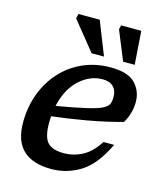

<svg xmlns="http://www.w3.org/2000/svg" viewBox="-111 -812 770 906"><g transform="rotate(15 274.0 -359.0)"><path d="M482 -176Q432 -70.5 366.2 -29.8Q300.5 11 224.5 11Q39.5 11 39.5 -167Q39.5 -243.5 64 -308.8Q88.5 -374 133 -422.5Q177.5 -471 238.5 -498Q299.5 -525 372.5 -525Q457 -525 492.8 -488Q528.5 -451 528.5 -397.5Q528.5 -342 499 -292.5Q414.5 -269.5 326.5 -254Q238.5 -238.5 160 -229.5Q158.5 -213.5 158.5 -196.5Q158.5 -128 182.5 -102.2Q206.5 -76.5 261.5 -76.5Q310 -76.5 352.8 -99.2Q395.5 -122 430 -176ZM350 -461Q289 -461 237.8 -414.2Q186.5 -367.5 167.5 -282Q260 -298 311.8 -310Q363.5 -322 386.8 -333.8Q410 -345.5 415.5 -359.8Q421 -374 421 -394Q421 -424.5 403.2 -442.8Q385.5 -461 350 -461ZM328 -566H267.5L154 -706.5L160 -729H263.5ZM478 -566H421.5L363 -709L368 -729H466.5Z"/></g></svg>

Font: Newsreader 6pt Medium
Style: Italic
Weight: 500
Italic angle: -17°
Designer: Hugues Gentile
Foundry: Production Type
Version: Version 1.003; ttfautohint (v1.8.3)